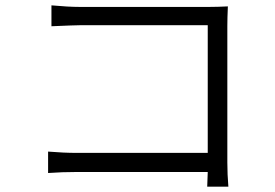

<svg xmlns="http://www.w3.org/2000/svg" viewBox="-20 -701 1040 727"><path d="M844.7 5.9H764.6Q764.6 1 766.6 -49.8H272.5Q214.8 -49.8 162.1 -45.9V-127Q222.7 -122.1 269.5 -122.1H766.6V-605.5H282.2Q264.6 -605.5 174.8 -601.6V-680.7Q239.3 -674.8 281.2 -674.8H772.5Q803.7 -674.8 842.8 -676.8Q840.8 -631.8 840.8 -602.5V-85.9Q840.8 -41 844.7 5.9Z"/></svg>

Font: Gen Shin Gothic Monospace Normal
Style: Regular
Weight: 350
Designer: [Source Han Sans]
Ryoko NISHIZUKA  (kana & ideographs); Paul D. Hunt (Latin, Greek & Cyrillic); Wenlong ZHANG  (bopomofo
Version: Version 1.002.20150607